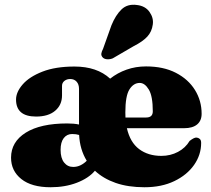

<svg xmlns="http://www.w3.org/2000/svg" viewBox="-20 -775 887 808"><path d="M828.5 -296Q828.5 -267 809.5 -251.2Q790.5 -235.5 755 -235.5H514Q527.5 -176 565.5 -147.5Q603.5 -119 659 -119Q697.5 -119 729 -135.8Q760.5 -152.5 778 -182Q798 -197.5 807.5 -196Q814.5 -195.5 820.5 -190.5Q826.5 -185.5 826.5 -173.5Q826.5 -123.5 796.8 -81Q767 -38.5 713.5 -12.8Q660 13 588 13Q519 13 466.8 -5.2Q414.5 -23.5 379.5 -56.5Q353 -25 303.5 -6Q254 13 193 13Q113 13 69.8 -21.5Q26.5 -56 26.5 -111.5Q26.5 -178 88.5 -216.8Q150.5 -255.5 263 -255.5Q291 -255.5 312.5 -251V-401Q312.5 -420 302.5 -431.2Q292.5 -442.5 275.5 -442.5Q261 -442.5 251 -434.5Q241 -426.5 241 -413.5V-373.5Q241 -333.5 212.2 -309Q183.5 -284.5 132 -284.5Q47.5 -284.5 47.5 -356Q47.5 -387.5 75.5 -419.8Q103.5 -452 158.5 -473.5Q213.5 -495 293.5 -495Q388 -495 443.5 -444Q474.5 -468.5 512.8 -482Q551 -495.5 594.5 -495.5Q668 -495.5 720.2 -468.5Q772.5 -441.5 800.5 -396.2Q828.5 -351 828.5 -296ZM507.5 -302Q507.5 -291 508 -280.5H595Q623 -280.5 623 -306.5Q623 -370.5 606.2 -398.2Q589.5 -426 568 -426Q542 -426 524.8 -398.8Q507.5 -371.5 507.5 -302ZM235 -144.5Q235 -109.5 249.8 -91Q264.5 -72.5 288 -72.5Q305 -72.5 319.8 -80Q334.5 -87.5 345 -98.5Q316 -146 313 -207Q301 -211 283.5 -211Q261.5 -211 248.2 -193.8Q235 -176.5 235 -144.5ZM449 -668.5Q466.5 -711.5 491.5 -735.5Q516.5 -759.5 556 -754Q591.5 -750 609.2 -724.8Q627 -699.5 623 -672Q619 -641.5 599.8 -620.8Q580.5 -600 543 -581L454.5 -529.5Q443.5 -525 431.8 -525.5Q420 -526 413 -532.5Q405 -540.5 406.5 -549.8Q408 -559 413.5 -569Z"/></svg>

Font: Fraunces 9pt S000 Black
Style: Regular
Weight: 900
Version: Version 1.000; ttfautohint (v1.8.3)